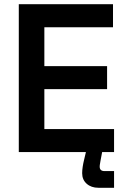

<svg xmlns="http://www.w3.org/2000/svg" viewBox="-20 -720 596 909"><path d="M69 0V-700H515V-591H190V-407H487V-298H190V-109H520V0ZM446 169Q412 169 390.5 150Q369 131 369 100Q369 86 371.5 69.5Q374 53 378 37L391 -18H467L456 40Q455 48 453.5 55Q452 62 452 69Q452 90 475 90H520V169Z"/></svg>

Font: Space Grotesk SemiBold
Style: Regular
Weight: 600
Designer: Florian Karsten
Foundry: Florian Karsten
Version: Version 2.000